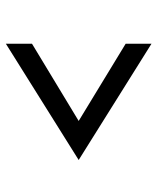

<svg xmlns="http://www.w3.org/2000/svg" viewBox="39 -680 536 654"><g transform="rotate(-90 307.0 -353.0)"><path d="M485 -512 222 -353 485 -193V-105L89 -353L485 -601Z"/></g></svg>

Font: Tilda Sans Medium
Style: Regular
Weight: 500
Designer: ParaType Ltd
Foundry: ParaType Ltd
Version: Version 1.009